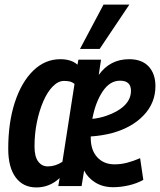

<svg xmlns="http://www.w3.org/2000/svg" viewBox="-20 -810 700 840"><path d="M139 10Q81 10 48.5 -34Q16 -78 16 -159Q16 -274 45 -362.5Q74 -451 125.5 -501Q177 -551 244 -551Q266 -551 285 -545.5Q304 -540 319 -527L323 -549H422L412 -482Q461 -551 545 -551Q601 -551 630.5 -519Q660 -487 660 -433Q660 -360 609 -306Q558 -252 471 -228Q425 -216 377 -213V-207Q377 -153 405.5 -122Q434 -91 481 -91Q509 -91 536 -98Q563 -105 593 -118L607 -23Q578 -7 543 1Q508 9 475 9Q430 9 397 -11.5Q364 -32 348 -64L337 4H235L241 -31Q197 10 139 10ZM505 -457Q460 -457 428.5 -409Q397 -361 384 -290Q415 -293 444 -303Q495 -320 524 -348Q553 -376 553 -413Q553 -457 505 -457ZM189 -82Q222 -82 253 -102L306 -443Q296 -451 285 -453.5Q274 -456 260 -456Q235 -456 211.5 -432.5Q188 -409 170 -368Q152 -327 141.5 -276Q131 -225 131 -169Q131 -125 147 -103.5Q163 -82 189 -82ZM330 -596 433 -790H546L416 -596Z"/></svg>

Font: Georama SemiCondensed SemiBold
Style: Italic
Weight: 600
Width: 4
Italic angle: -9°
Designer: Jean-Baptiste Levee
Foundry: Production Type
Version: Version 1.000